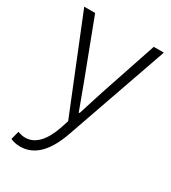

<svg xmlns="http://www.w3.org/2000/svg" viewBox="-188 -631 865 969"><g transform="rotate(30 244.5 -146.5)"><path d="M85 240.2Q53.7 240.2 28.3 228.5L41 179.7Q65.4 188.5 84 188.5Q169.9 188.5 216.8 52.7L231.4 7.8L12.7 -533.2H76.2L200.2 -207Q237.3 -105.5 255.9 -56.6H260.7Q269.5 -85 287.6 -141.6Q305.7 -198.2 308.6 -207L418 -533.2H476.6L268.6 61.5Q206.1 240.2 85 240.2Z"/></g></svg>

Font: Bpmf Zihi Sans Light
Style: Light
Weight: 300
Foundry: But Ko
Version: Version 1.320